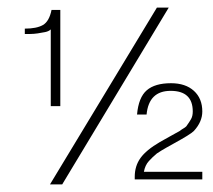

<svg xmlns="http://www.w3.org/2000/svg" viewBox="-20 -462 558 503"><path d="M333 8V1Q333 -27 348 -48Q363 -69 399 -90L424 -104Q440 -113 451 -119Q456 -123 460.5 -125.5Q465 -128 468 -131Q476 -142 480.5 -150Q485 -158 485 -170Q485 -224 427 -224Q370 -224 364 -162H339Q343 -207 364.5 -225.5Q386 -244 428 -244Q466 -244 488 -224Q510 -204 510 -170Q510 -143 488 -119Q483 -114 470 -106Q457 -98 437 -87Q428 -82 415.5 -75Q403 -68 391 -60Q380 -51 370 -40Q360 -29 357 -12H510V8ZM143 21H111L391 -442H422ZM113 -184V-385Q108 -380 98.5 -378Q89 -376 78.5 -374.5Q68 -373 59.5 -373Q51 -373 48 -373H45V-387Q76 -387 92.5 -396.5Q109 -406 115 -436H138V-184Z"/></svg>

Font: Chathura
Style: Regular
Weight: 400
Designer: Appaji Ambarisha Darbha
Foundry: Aditya Fonts
Version: Version 1.001 2016